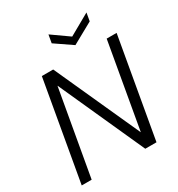

<svg xmlns="http://www.w3.org/2000/svg" viewBox="-207 -1036 1089 1172"><g transform="rotate(-30 337.5 -450.0)"><path d="M25 0 148 -700H228L499 -102H500L605 -700H675L552 0H473L202 -600H201L95 0ZM578 -900 568 -843 420 -761 300 -843 310 -900 429 -816Z"/></g></svg>

Font: DM Sans 28pt Light
Style: Italic
Weight: 300
Italic angle: -10°
Version: Version 4.004;gftools[0.9.30]